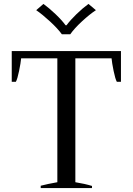

<svg xmlns="http://www.w3.org/2000/svg" viewBox="-20 -961 679 981"><path d="M165 -909 202 -941Q232 -919 264 -888.5Q296 -858 315 -832H320Q339 -858 370.5 -888.5Q402 -919 432 -941L470 -909Q438 -888 399 -852Q360 -816 339 -786H296Q275 -815 236 -851Q197 -887 165 -909ZM188 -12Q222 -21 273 -30V-663H88Q86 -640 77.5 -598.5Q69 -557 61 -543H40V-700H598V-543H577Q569 -557 560.5 -598.5Q552 -640 550 -663H365V-30Q414 -22 450 -11V0H188Z"/></svg>

Font: Trirong
Style: Regular
Weight: 400
Version: Version 1.000